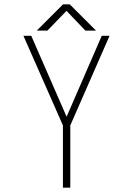

<svg xmlns="http://www.w3.org/2000/svg" viewBox="-20 -865 610 885"><path d="M422.5 -724H373.5L286.5 -815L198.5 -724H149.5L270.5 -845H301.5ZM270 0V-287L88 -700H124L287 -327L449 -700H485L304 -287V0Z"/></svg>

Font: League Mono Narrow Thin
Style: Regular
Weight: 100
Width: 3
Designer: Tyler Finck
Foundry: The League of Moveable Type / Tyler Finck
Version: Version 2.210